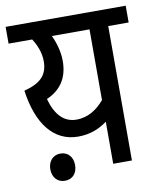

<svg xmlns="http://www.w3.org/2000/svg" viewBox="-76 -683 647 778"><g transform="rotate(-10 247.0 -294.0)"><path d="M494 -622H0V-553H97C113 -529 128 -495 128 -458C128 -399 95 -371 30 -354C49 -217 111 -133 213 -133C265 -133 303 -151 333 -173V0H410V-553H494ZM114 -305C172 -330 204 -376 204 -446C204 -481 194 -520 178 -553H333V-262C304 -228 267 -202 218 -202C167 -202 133 -237 114 -305ZM78 -22C78 11 98 34 129 34C161 34 180 11 180 -22C180 -54 161 -78 129 -78C98 -78 78 -54 78 -22Z"/></g></svg>

Font: Noto Sans Condensed
Style: Regular
Weight: 400
Width: 3
Designer: Monotype Design Team
Foundry: Monotype Imaging Inc.
Version: Version 2.013